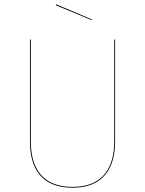

<svg xmlns="http://www.w3.org/2000/svg" viewBox="-20 -864 675 893"><path d="M241 -843.9 238.9 -839.8 406.2 -770.3 407.8 -773.6ZM515.4 -680.1H511.3V-206.4C511.3 -85.1 459.4 5.1 317.4 5.1C174.5 5.1 123.4 -84.9 123.4 -206.4V-680.1H119.3V-206.1C119.3 -82.9 171.2 9.1 317.3 9.1C461.6 9.1 515.3 -82.9 515.3 -206.1Z"/></svg>

Font: Fira Sans Four
Style: Regular
Weight: 100
Designer: Carrois Corporate & Edenspiekermann AG
Foundry: Carrois Corporate GbR & Edenspiekermann AG
Version: Version 4.203;PS 004.203;hotconv 1.0.88;makeotf.lib2.5.64775